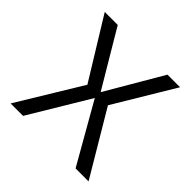

<svg xmlns="http://www.w3.org/2000/svg" viewBox="-178 -862 1024 1024"><g transform="rotate(45 334.0 -350.0)"><path d="M618 -700 414 -360 628 0H530L337 -338L134 0H40L259 -360L50 -700H148L337 -382L523 -700Z"/></g></svg>

Font: Fivo Sans Modern
Style: Regular
Weight: 400
Designer: Alexander Slobzheninov
Foundry: Alexander Slobzheninov
Version: 1.0